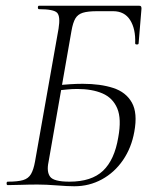

<svg xmlns="http://www.w3.org/2000/svg" viewBox="-20 -645 534 669"><path d="M239 4Q216 4 178 1Q140 -2 111 -2Q81 -2 54 -1Q27 0 7 0Q3 0 3 -6Q3 -12 7 -12Q42 -12 60.5 -17.5Q79 -23 88 -38.5Q97 -54 102 -82L184 -545Q191 -588 179 -600.5Q167 -613 116 -613Q112 -613 112 -619Q112 -625 116 -625H465Q470 -625 471.5 -622.5Q473 -620 473 -615L463 -494Q463 -490 457 -490Q451 -490 451 -494Q453 -544 433.5 -575Q414 -606 374 -606H319Q286 -606 268.5 -600.5Q251 -595 242.5 -580.5Q234 -566 229 -537L149 -80Q142 -47 154.5 -29.5Q167 -12 222 -12Q299 -12 339 -50Q379 -88 392 -166Q404 -231 388.5 -267.5Q373 -304 337 -319.5Q301 -335 249 -335Q231 -335 211.5 -333Q192 -331 172 -329L174 -347Q200 -350 223.5 -351.5Q247 -353 268 -353Q330 -353 374.5 -338.5Q419 -324 439.5 -287.5Q460 -251 448 -186Q438 -130 408.5 -87Q379 -44 335 -20Q291 4 239 4Z"/></svg>

Font: Cormorant Light
Style: Italic
Weight: 300
Italic angle: -10°
Designer: Christian Thalmann (Catharsis Fonts)
Foundry: Catharsis Fonts
Version: Version 4.000